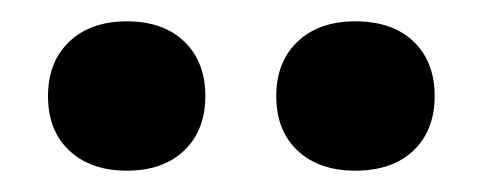

<svg xmlns="http://www.w3.org/2000/svg" viewBox="-20 -691 452 180"><path d="M99 -531Q65 -531 45 -549.8Q25 -568.5 25 -601Q25 -633 45 -652Q65 -671 99 -671Q133 -671 152.8 -652Q172.5 -633 172.5 -601Q172.5 -569 152.8 -550Q133 -531 99 -531ZM313 -531Q279 -531 259 -549.8Q239 -568.5 239 -601Q239 -633 259 -652Q279 -671 313 -671Q348 -671 367.8 -652Q387.5 -633 387.5 -601Q387.5 -569 367.8 -550Q348 -531 313 -531Z"/></svg>

Font: Fraunces 9pt SuperSoft SemiBold
Style: Regular
Weight: 600
Version: Version 1.000;[0bf87f6ff]